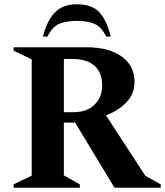

<svg xmlns="http://www.w3.org/2000/svg" viewBox="-20 -882 775 902"><path d="M44 0V-16L129 -57V-603L44 -644V-660H386Q491 -660 551.5 -616.5Q612 -573 612 -497Q612 -442 575 -402.5Q538 -363 478 -340L663 -56L735 -16V0H518L333 -306H280V-58L355 -16V0ZM320 -605H280V-355H326Q388 -355 424 -390Q460 -425 460 -481Q460 -540 424.5 -572.5Q389 -605 320 -605ZM182 -710Q200 -784 237.5 -823Q275 -862 341 -862Q413 -862 448 -823Q483 -784 500 -710H479Q456 -757 422.5 -770.5Q389 -784 341 -784Q293 -784 260 -771Q227 -758 203 -710Z"/></svg>

Font: Spectral
Style: Bold
Weight: 700
Designer: Jean-Baptiste Levee
Foundry: Production Type
Version: Version 2.001